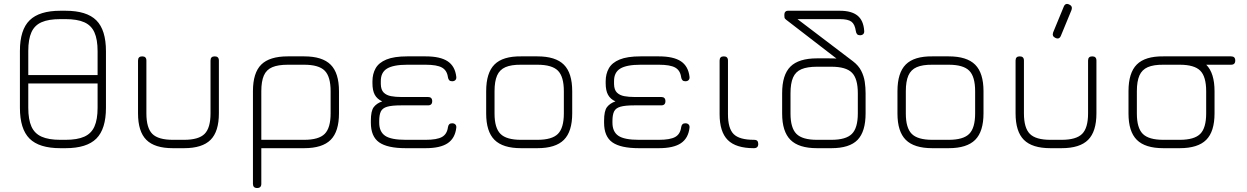

<svg xmlns="http://www.w3.org/2000/svg" viewBox="-20 -744 6262 964"><path d="M283 0Q176.5 0 128.2 -48.2Q80 -96.5 80 -203V-488Q80 -594.5 128.8 -642.2Q177.5 -690 283 -690H309Q415.5 -690 463.8 -641.8Q512 -593.5 512 -487V-203Q512 -96.5 463.8 -48.2Q415.5 0 309 0ZM283 -42H309Q368 -42 403.2 -57.8Q438.5 -73.5 454.2 -108.8Q470 -144 470 -203V-487Q470 -546 454.2 -581.2Q438.5 -616.5 403.2 -632.2Q368 -648 309 -648H283Q224 -648 188.8 -632.5Q153.5 -617 137.8 -582Q122 -547 122 -488V-203Q122 -144 137.8 -108.8Q153.5 -73.5 188.8 -57.8Q224 -42 283 -42ZM117 -325V-367H485V-325Z M673 -175V-440Q673 -461 694 -461Q715 -461 715 -440V-175Q715 -101.5 744.8 -71.8Q774.5 -42 848 -42H904Q977.5 -42 1007.2 -71.8Q1037 -101.5 1037 -175V-440Q1037 -461 1058 -461Q1079 -461 1079 -440V-175Q1079 -83.5 1037.2 -41.8Q995.5 0 904 0H848Q756.5 0 714.8 -41.8Q673 -83.5 673 -175Z M1250 179V-286Q1250 -378.5 1291.8 -419.8Q1333.5 -461 1425 -461H1507Q1598.5 -461 1640.2 -419.2Q1682 -377.5 1682 -286V-175Q1682 -83.5 1640.2 -41.8Q1598.5 0 1507 0H1292V179Q1292 200 1271 200Q1250 200 1250 179ZM1292 -42H1507Q1580.5 -42 1610.2 -71.8Q1640 -101.5 1640 -175V-286Q1640 -359.5 1610.2 -389.2Q1580.5 -419 1507 -419H1425Q1376 -419 1346.8 -406.5Q1317.5 -394 1304.8 -364.8Q1292 -335.5 1292 -286Z M2017 0Q1925.5 0 1883.8 -29.2Q1842 -58.5 1842 -128V-138Q1842 -187.5 1856.8 -206.5Q1871.5 -225.5 1899 -235Q1873.5 -246.5 1861.8 -268Q1850 -289.5 1850 -326V-336Q1850 -373 1866 -401.2Q1882 -429.5 1920.2 -445.2Q1958.5 -461 2025 -461H2117Q2190.5 -461 2227.8 -436.2Q2265 -411.5 2271 -358Q2272 -347.5 2266.2 -341.8Q2260.5 -336 2250 -336Q2240.5 -336 2235.5 -341.2Q2230.5 -346.5 2229 -356Q2224.5 -390.5 2199 -404.8Q2173.5 -419 2117 -419H2025Q1955.5 -419 1923.5 -399.8Q1891.5 -380.5 1892 -336V-322Q1892.5 -293 1906.5 -279.2Q1920.5 -265.5 1943.5 -261.2Q1966.5 -257 1994 -257H2129Q2150 -257 2150 -236Q2150 -215 2129 -215H1994Q1947 -215 1923.5 -208Q1900 -201 1892 -184Q1884 -167 1884 -137V-128Q1884 -82.5 1913.8 -62.2Q1943.5 -42 2017 -42H2117Q2173.5 -42 2199 -56.2Q2224.5 -70.5 2229 -105Q2230.5 -115 2235.5 -120Q2240.5 -125 2250 -125Q2260.5 -125 2266.2 -119.2Q2272 -113.5 2271 -103Q2265 -50 2227.8 -25Q2190.5 0 2117 0Z M2596 0Q2504.5 0 2462.8 -41.8Q2421 -83.5 2421 -174V-286Q2421 -378.5 2462.8 -420.2Q2504.5 -462 2596 -461H2678Q2769.5 -461 2811.2 -419.2Q2853 -377.5 2853 -286V-175Q2853 -83.5 2811.2 -41.8Q2769.5 0 2678 0ZM2463 -174Q2463 -101.5 2492.8 -71.8Q2522.5 -42 2596 -42H2678Q2751.5 -42 2781.2 -71.8Q2811 -101.5 2811 -175V-286Q2811 -359.5 2781.2 -389.2Q2751.5 -419 2678 -419H2596Q2547 -419.5 2517.8 -406.8Q2488.5 -394 2475.8 -364.8Q2463 -335.5 2463 -286Z M3188 0Q3096.5 0 3054.8 -29.2Q3013 -58.5 3013 -128V-138Q3013 -187.5 3027.8 -206.5Q3042.5 -225.5 3070 -235Q3044.5 -246.5 3032.8 -268Q3021 -289.5 3021 -326V-336Q3021 -373 3037 -401.2Q3053 -429.5 3091.2 -445.2Q3129.5 -461 3196 -461H3288Q3361.5 -461 3398.8 -436.2Q3436 -411.5 3442 -358Q3443 -347.5 3437.2 -341.8Q3431.5 -336 3421 -336Q3411.5 -336 3406.5 -341.2Q3401.5 -346.5 3400 -356Q3395.5 -390.5 3370 -404.8Q3344.5 -419 3288 -419H3196Q3126.5 -419 3094.5 -399.8Q3062.5 -380.5 3063 -336V-322Q3063.5 -293 3077.5 -279.2Q3091.5 -265.5 3114.5 -261.2Q3137.5 -257 3165 -257H3300Q3321 -257 3321 -236Q3321 -215 3300 -215H3165Q3118 -215 3094.5 -208Q3071 -201 3063 -184Q3055 -167 3055 -137V-128Q3055 -82.5 3084.8 -62.2Q3114.5 -42 3188 -42H3288Q3344.5 -42 3370 -56.2Q3395.5 -70.5 3400 -105Q3401.5 -115 3406.5 -120Q3411.5 -125 3421 -125Q3431.5 -125 3437.2 -119.2Q3443 -113.5 3442 -103Q3436 -50 3398.8 -25Q3361.5 0 3288 0Z M3765 0Q3675 0 3634 -41Q3593 -82 3593 -171V-440Q3593 -461 3614 -461Q3635 -461 3635 -440V-171Q3635 -99 3663.8 -70.5Q3692.5 -42 3765 -42Q3778 -42 3782.5 -36.5Q3787 -31 3787 -21Q3787 0 3765 0Z M4082 0Q3990.5 0 3948.8 -41.8Q3907 -83.5 3907 -174V-276Q3907 -368.5 3948.8 -409.8Q3990.5 -451 4082 -451Q4118 -451 4137.8 -451Q4157.5 -451 4166.5 -450.8Q4175.5 -450.5 4180 -450L3927 -645Q3919.5 -650.5 3918.8 -656.5Q3918 -662.5 3918 -669Q3918 -679.5 3922.8 -684.8Q3927.5 -690 3935 -690H4197Q4255 -690 4285.2 -665.8Q4315.5 -641.5 4319 -589Q4320 -578.5 4314.2 -572.8Q4308.5 -567 4298 -567Q4288.5 -567 4283.5 -572.2Q4278.5 -577.5 4277 -588Q4272 -622.5 4254.8 -635.2Q4237.5 -648 4197 -648H3984L4263 -436Q4290.5 -415 4304 -388.5Q4317.5 -362 4321.8 -333.2Q4326 -304.5 4326 -276V-175Q4326 -83.5 4285.8 -41.8Q4245.5 0 4154 0ZM4082 -42H4154Q4227.5 -42 4257.2 -71.8Q4287 -101.5 4287 -175V-276Q4287 -349.5 4257.2 -379.2Q4227.5 -409 4154 -409H4082Q4033 -409 4003.8 -396.5Q3974.5 -384 3961.8 -354.8Q3949 -325.5 3949 -276V-174Q3949 -101.5 3978.8 -71.8Q4008.5 -42 4082 -42Z M4661 0Q4569.5 0 4527.8 -41.8Q4486 -83.5 4486 -174V-286Q4486 -378.5 4527.8 -420.2Q4569.5 -462 4661 -461H4743Q4834.5 -461 4876.2 -419.2Q4918 -377.5 4918 -286V-175Q4918 -83.5 4876.2 -41.8Q4834.5 0 4743 0ZM4528 -174Q4528 -101.5 4557.8 -71.8Q4587.5 -42 4661 -42H4743Q4816.5 -42 4846.2 -71.8Q4876 -101.5 4876 -175V-286Q4876 -359.5 4846.2 -389.2Q4816.5 -419 4743 -419H4661Q4612 -419.5 4582.8 -406.8Q4553.5 -394 4540.8 -364.8Q4528 -335.5 4528 -286Z M5279.5 -553.5Q5261 -561.5 5267.5 -581L5320.5 -709.5Q5328.5 -730.5 5348 -721.5Q5366.5 -713.5 5360 -694L5307 -565.5Q5299 -544.5 5279.5 -553.5ZM5079 -175V-440Q5079 -461 5100 -461Q5121 -461 5121 -440V-175Q5121 -101.5 5150.8 -71.8Q5180.5 -42 5254 -42H5310Q5383.5 -42 5413.2 -71.8Q5443 -101.5 5443 -175V-440Q5443 -461 5464 -461Q5485 -461 5485 -440V-175Q5485 -83.5 5443.2 -41.8Q5401.5 0 5310 0H5254Q5162.5 0 5120.8 -41.8Q5079 -83.5 5079 -175Z M5867 -419Q5846 -419 5846 -440Q5846 -461 5867 -461H6161Q6182 -461 6182 -440Q6182 -419 6161 -419ZM5821 0Q5729.5 0 5687.8 -41.8Q5646 -83.5 5646 -174V-286Q5646 -378.5 5687.8 -420.2Q5729.5 -462 5821 -461H5903Q5994.5 -461 6036.2 -419.2Q6078 -377.5 6078 -286V-175Q6078 -83.5 6036.2 -41.8Q5994.5 0 5903 0ZM5688 -174Q5688 -101.5 5717.8 -71.8Q5747.5 -42 5821 -42H5903Q5976.5 -42 6006.2 -71.8Q6036 -101.5 6036 -175V-286Q6036 -359.5 6006.2 -389.2Q5976.5 -419 5903 -419H5821Q5772 -419.5 5742.8 -406.8Q5713.5 -394 5700.8 -364.8Q5688 -335.5 5688 -286Z"/></svg>

Font: Jura Light Light
Style: Regular
Weight: 300
Version: Version 5.106